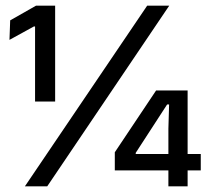

<svg xmlns="http://www.w3.org/2000/svg" viewBox="-20 -659 738 679"><path d="M175 -300H104V-565.5H100L13.5 -518L16 -587L107.5 -639H175ZM147 0H68L500.5 -639H578.5ZM643.5 0H575.5V-204L578 -289.5H571L460 -118.5V-94.5L426.5 -114.5H690V-56.5H386V-120.5L532 -339H643.5Z"/></svg>

Font: Anek Kannada Medium Medium
Style: Regular
Weight: 500
Version: Version 1.003